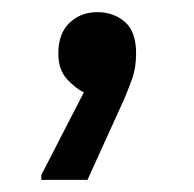

<svg xmlns="http://www.w3.org/2000/svg" viewBox="-20 -140 320 316"><path d="M118 12Q105 6 90.5 -9.5Q76 -25 76 -52Q76 -85 94.5 -102.5Q113 -120 140 -120Q167 -120 185.5 -104Q204 -88 204 -52Q204 -28 197 -9Q190 10 184 24L124 156H48V148Z"/></svg>

Font: Kufam
Style: Regular
Weight: 400
Designer: Wael Morcos, Artur Schmal
Foundry: Original Type
Version: Version 1.301; ttfautohint (v1.8.3)